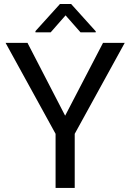

<svg xmlns="http://www.w3.org/2000/svg" viewBox="-20 -921 641 941"><path d="M299.3 -354 484.9 -710.9H591.3L346.2 -265.1V0H252.4V-265.1L7.3 -710.9H114.7ZM449.2 -767.6V-762.7H374.5L301.3 -845.7L228.5 -762.7H153.8V-768.6L273.9 -901.4H328.6Z"/></svg>

Font: Roboto-ThirdPerson-AD3FC
Style: ThirdPerson-AD3FC
Weight: 400
Designer: Google
Version: Version 2.137; 2017